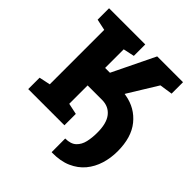

<svg xmlns="http://www.w3.org/2000/svg" viewBox="-236 -865 1194 1194"><g transform="rotate(45 361.5 -268.0)"><path d="M416 174.8 413.1 173.8 412.6 54.7Q461.4 54.7 486.3 31Q511.2 7.3 519.8 -30Q528.3 -67.4 528.3 -108.9Q529.3 -193.4 496.1 -235.4Q462.9 -277.3 404.8 -277.3H277.8V-115.7L351.1 -100.1V0H32.7V-100.1L106.4 -115.7V-594.7L32.7 -610.4V-710.9H351.1V-610.4L277.8 -594.7V-431.2H320.3L456.1 -710.9H683.1V-610.4L597.7 -597.7L480.5 -407.2L478 -402.3Q478.5 -402.3 481 -402.1Q483.4 -401.9 491.2 -400.4Q584.5 -383.8 642.1 -312.7Q699.7 -241.7 699.7 -119.1Q699.7 -60.5 683.3 -7.3Q667 45.9 632.8 87.2Q598.6 128.4 544.9 152.1Q491.2 175.8 416 174.8Z"/></g></svg>

Font: Roboto Slab Black
Style: Regular
Weight: 900
Designer: Google
Version: Version 2.000; ttfautohint (v1.8.1.43-b0c9)